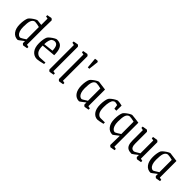

<svg xmlns="http://www.w3.org/2000/svg" viewBox="187 -1840 3176 3176"><g transform="rotate(45 1775.0 -252.0)"><path d="M44 -200Q44 -252 51.5 -293.5Q59 -335 71 -359Q84 -378 112.5 -400.5Q141 -423 169 -438.5Q197 -454 208 -454Q217 -454 277 -446L303 -443V-590L260 -599V-628Q334 -643 343 -643Q347 -643 359.5 -631.5Q372 -620 372 -616L368 -428V-44L411 -35V-5Q339 9 331 9Q327 9 314.5 -2.5Q302 -14 302 -18V-64L269 -39Q209 9 202 9Q130 9 87 -47Q44 -103 44 -200ZM300 -102V-390Q276 -397 247 -402.5Q218 -408 198 -408Q189 -408 181 -406Q145 -393 130 -349Q115 -305 115 -211Q115 -153 128.5 -116Q142 -79 162 -63Q182 -47 203 -47Q210 -47 249 -69.5Q288 -92 300 -102Z M490 -204Q490 -253 497.5 -294.5Q505 -336 517 -359Q530 -379 559 -402Q588 -425 616.5 -441Q645 -457 657 -457Q708 -457 740.5 -438.5Q773 -420 791 -372.5Q809 -325 809 -240L561 -218Q561 -124 593.5 -84.5Q626 -45 671 -45L750 -49L793 -52V-19Q758 -9 713.5 0Q669 9 653 9Q581 9 535.5 -46Q490 -101 490 -204ZM736 -273Q735 -340 716 -375Q697 -410 653 -410Q633 -410 605 -393Q587 -381 575.5 -342.5Q564 -304 563 -253Z M920 -18V-590L876 -599V-628Q950 -643 959 -643Q963 -643 975 -631.5Q987 -620 987 -616V-44L1030 -35V-5Q957 9 948 9Q944 9 932 -2.5Q920 -14 920 -18Z M1143 -18V-590L1099 -599V-628Q1173 -643 1182 -643Q1186 -643 1198 -631.5Q1210 -620 1210 -616V-44L1253 -35V-5Q1180 9 1171 9Q1167 9 1155 -2.5Q1143 -14 1143 -18Z M1328 -676Q1361 -683 1380 -683Q1384 -683 1391.5 -675.5Q1399 -668 1398 -665Q1393 -614 1378 -492L1344 -491Z M1481 -204Q1481 -253 1488.5 -294Q1496 -335 1508 -359Q1521 -378 1549.5 -400.5Q1578 -423 1606 -438.5Q1634 -454 1645 -454Q1662 -454 1805 -433V-44L1848 -35V-5Q1776 9 1768 9Q1764 9 1751.5 -2.5Q1739 -14 1739 -18L1740 -65L1720 -50Q1646 9 1639 9Q1566 9 1523.5 -48Q1481 -105 1481 -204ZM1737 -102V-391Q1675 -408 1636 -408Q1626 -408 1618 -406Q1582 -393 1567 -349Q1552 -305 1552 -211Q1552 -153 1565.5 -116Q1579 -79 1599 -63Q1619 -47 1640 -47Q1652 -47 1737 -102Z M1923 -200Q1923 -251 1930.5 -293.5Q1938 -336 1950 -359Q1963 -379 1991.5 -401Q2020 -423 2048 -438.5Q2076 -454 2087 -454Q2106 -454 2134.5 -450Q2163 -446 2187 -439L2185 -318H2139L2128 -393Q2093 -406 2069 -406Q2063 -406 2054 -402Q2045 -398 2037 -391Q2017 -375 2005.5 -329Q1994 -283 1994 -211Q1994 -125 2021.5 -85.5Q2049 -46 2089 -46L2188 -47V-14Q2161 -7 2122 1Q2083 9 2072 9Q2007 9 1965 -45Q1923 -99 1923 -200Z M2515 152 2519 -62 2515 -63 2479 -35Q2470 -28 2446 -9.5Q2422 9 2417 9Q2345 9 2302 -47Q2259 -103 2259 -200Q2259 -252 2266.5 -293.5Q2274 -335 2286 -359Q2299 -378 2327.5 -400.5Q2356 -423 2384 -438.5Q2412 -454 2423 -454Q2435 -454 2494.5 -447Q2554 -440 2583 -435V126L2626 135V164Q2553 179 2544 179Q2540 179 2527.5 167.5Q2515 156 2515 152ZM2516 -103 2515 -391Q2453 -408 2414 -408Q2404 -408 2396 -406Q2360 -393 2345 -349Q2330 -305 2330 -211Q2330 -154 2343.5 -117Q2357 -80 2377 -63.5Q2397 -47 2418 -47Q2425 -47 2464 -70Q2503 -93 2516 -103Z M2722 -161V-401L2679 -410V-440Q2752 -454 2760 -454Q2765 -454 2777.5 -442.5Q2790 -431 2790 -427V-156Q2790 -107 2802 -83Q2814 -59 2830 -53Q2846 -47 2868 -47Q2878 -47 2965 -101V-401L2922 -410V-440Q2995 -454 3004 -454Q3008 -454 3020.5 -442.5Q3033 -431 3033 -427V-44L3075 -35V-5Q3003 9 2994 9Q2990 9 2978 -2.5Q2966 -14 2966 -18L2967 -65Q2943 -45 2907 -18Q2871 9 2867 9Q2816 9 2784.5 -6.5Q2753 -22 2737.5 -59Q2722 -96 2722 -161Z M3152 -204Q3152 -253 3159.5 -294Q3167 -335 3179 -359Q3192 -378 3220.5 -400.5Q3249 -423 3277 -438.5Q3305 -454 3316 -454Q3333 -454 3476 -433V-44L3519 -35V-5Q3447 9 3439 9Q3435 9 3422.5 -2.5Q3410 -14 3410 -18L3411 -65L3391 -50Q3317 9 3310 9Q3237 9 3194.5 -48Q3152 -105 3152 -204ZM3408 -102V-391Q3346 -408 3307 -408Q3297 -408 3289 -406Q3253 -393 3238 -349Q3223 -305 3223 -211Q3223 -153 3236.5 -116Q3250 -79 3270 -63Q3290 -47 3311 -47Q3323 -47 3408 -102Z"/></g></svg>

Font: Grenze Light
Style: Regular
Weight: 300
Designer: Renata Polastri
Foundry: Omnibus-Type
Version: Version 1.002; ttfautohint (v1.8)